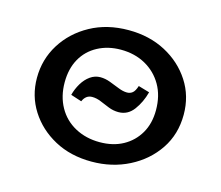

<svg xmlns="http://www.w3.org/2000/svg" viewBox="-76 -575 784 680"><g transform="rotate(15 315.5 -235.0)"><path d="M310 7Q233 7 174 -25Q115 -57 81 -110.5Q47 -164 47 -230Q47 -298 82 -354Q117 -410 178 -443.5Q239 -477 318 -477Q394 -477 453.5 -445.5Q513 -414 548 -360Q583 -306 583 -238Q583 -166 546 -111Q509 -56 447 -24.5Q385 7 310 7ZM320 -67Q369 -67 405.5 -87Q442 -107 463 -143Q484 -179 484 -228Q484 -281 461.5 -320Q439 -359 399.5 -381Q360 -403 309 -403Q262 -403 224.5 -383Q187 -363 166.5 -326.5Q146 -290 146 -240Q146 -189 168 -149.5Q190 -110 230 -88.5Q270 -67 320 -67ZM357 -187Q338 -187 320.5 -194Q303 -201 286.5 -208Q270 -215 254 -215Q242 -215 233.5 -208.5Q225 -202 220 -190L180 -203Q186 -226 198 -246Q210 -266 227 -278Q244 -290 264 -290Q282 -290 300.5 -283Q319 -276 336.5 -269Q354 -262 368 -262Q380 -262 388.5 -269Q397 -276 403 -295L444 -283Q434 -245 412.5 -216Q391 -187 357 -187Z"/></g></svg>

Font: Ysabeau SC SemiBold
Style: Regular
Weight: 600
Designer: Christian Thalmann (Catharsis Fonts)
Version: Version 2.001;gftools[0.9.30]; featfreeze: smcp